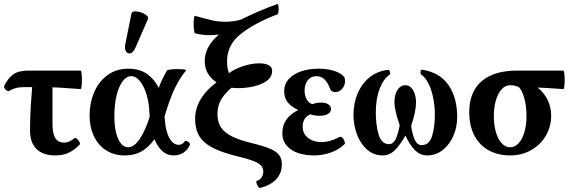

<svg xmlns="http://www.w3.org/2000/svg" viewBox="-25 -770 2864 965"><path d="M126 -113.8Q126 -174.8 129.6 -236.1Q133.3 -297.4 140.6 -388.2H238.8V-146Q238.8 -98.6 253.2 -75.9Q267.6 -53.2 297.4 -53.2Q310.5 -53.2 322.5 -58.3Q334.5 -63.5 349.1 -75.7Q353.5 -79.1 361.3 -72.8Q369.1 -66.4 374.3 -56.9Q379.4 -47.4 376 -43.9Q347.7 -14.6 319.1 -1.7Q290.5 11.2 253.4 11.2Q191.4 11.2 158.7 -20.8Q126 -52.7 126 -113.8ZM-4.4 -337.4Q14.2 -376 40.8 -395.5Q67.4 -415 113.8 -415H379.9Q384.3 -415 386 -391.8Q387.7 -368.7 386 -345.5Q384.3 -322.3 379.9 -322.3Q315.9 -327.1 274.2 -329.6Q232.4 -332 189.9 -332H94.2Q69.8 -332 51 -326.4Q32.2 -320.8 20.5 -312.5Q16.6 -309.6 9.8 -314.2Q2.9 -318.8 -1.7 -325.9Q-6.3 -333 -4.4 -337.4Z M425.3 -190.9Q425.3 -252 447.8 -305.4Q470.2 -358.9 514.4 -391.8Q558.6 -424.8 620.1 -424.8Q683.6 -424.8 723.4 -391.1Q763.2 -357.4 780.8 -309.1Q798.3 -260.7 800.3 -212.4Q803.2 -124.5 822.8 -83.3Q842.3 -42 873.5 -42Q881.8 -42 889.9 -46.6Q897.9 -51.3 903.3 -59.1Q906.2 -63.5 913.3 -61Q920.4 -58.6 925.8 -52.7Q931.2 -46.9 929.7 -43Q918 -16.1 896.7 -2.4Q875.5 11.2 847.2 11.2Q812.5 11.2 785.9 -15.4Q759.3 -42 743.7 -92Q728 -142.1 725.6 -210.4Q723.6 -254.4 711.4 -295.2Q699.2 -335.9 679 -361.6Q658.7 -387.2 634.3 -387.2Q610.4 -387.2 591.1 -361.3Q571.8 -335.4 560.8 -289.6Q549.8 -243.7 549.8 -186Q549.8 -135.7 559.1 -100.3Q568.4 -64.9 584 -47.4Q599.6 -29.8 618.7 -29.8Q649.9 -29.8 679.2 -74.5Q708.5 -119.1 730.5 -193.4Q756.8 -283.7 772.7 -327.9Q788.6 -372.1 814 -415.5Q816.9 -419.9 842.3 -421.9Q867.7 -423.8 890.6 -421.9Q913.6 -419.9 909.7 -415.5Q877.4 -376 853.3 -325.7Q829.1 -275.4 802.2 -185.5Q786.1 -131.8 762.7 -89.1Q739.3 -46.4 699.5 -17.6Q659.7 11.2 602.1 11.2Q548.3 11.2 508.3 -14.4Q468.3 -40 446.8 -85.9Q425.3 -131.8 425.3 -190.9ZM604.5 -546.9 635.7 -701.7Q638.2 -714.8 661.1 -712.6Q684.1 -710.4 703.9 -698.5Q723.6 -686.5 718.8 -674.8L655.8 -530.3Q645.5 -506.8 631.3 -502.4Q617.2 -498 608.6 -511.2Q600.1 -524.4 604.5 -546.9Z M1266.1 138.7Q1281.2 134.8 1289.8 121.8Q1298.3 108.9 1298.3 90.8Q1298.3 74.2 1286.6 61.8Q1274.9 49.3 1248 38.8Q1221.2 28.3 1174.3 17.1Q1092.3 -2.4 1044.9 -26.9Q997.6 -51.3 976.6 -86.2Q955.6 -121.1 955.6 -172.9Q955.6 -206.5 967.8 -238.8Q980 -271 1004.2 -300.5Q1028.3 -330.1 1063.5 -356Q1035.2 -374.5 1019.5 -401.6Q1003.9 -428.7 1003.9 -462.9Q1003.9 -527.3 1059.8 -581.8Q1115.7 -636.2 1194.8 -675.8Q1273.9 -715.3 1368.7 -749.5Q1373 -751 1374.8 -738.8Q1376.5 -726.6 1374.8 -712.9Q1373 -699.2 1369.1 -697.8Q1261.2 -657.2 1188.7 -602.1Q1116.2 -546.9 1116.2 -462.9Q1116.2 -444.3 1118.7 -429.2Q1121.1 -414.1 1125.5 -402.3Q1157.7 -425.3 1199.7 -438.5Q1241.7 -451.7 1277.8 -451.7Q1307.6 -451.7 1325.2 -442.4Q1342.8 -433.1 1342.8 -415Q1342.8 -378.4 1306.9 -357.7Q1271 -336.9 1222.4 -330.6Q1173.8 -324.2 1138.2 -329.1Q1100.6 -296.4 1084.2 -265.6Q1067.9 -234.9 1067.9 -197.3Q1067.9 -157.2 1085 -130.6Q1102.1 -104 1140.4 -84.7Q1178.7 -65.4 1246.1 -49.3Q1303.7 -35.2 1334.7 -21.5Q1365.7 -7.8 1378.7 10.3Q1391.6 28.3 1391.6 56.2Q1391.6 100.1 1363.8 130.4Q1335.9 160.6 1282.2 174.8Q1277.8 175.8 1272 167.2Q1266.1 158.7 1263.9 149.2Q1261.7 139.6 1266.1 138.7ZM955.6 -602.5Q951.2 -603.5 949.2 -626.2Q947.3 -648.9 949 -670.4Q950.7 -691.9 955.6 -690.4Q1009.3 -674.8 1042 -667.7Q1074.7 -660.6 1107.9 -660.6Q1140.6 -660.6 1176.8 -668.9Q1212.9 -677.2 1257.8 -695.3L1264.6 -675.8Q1210 -633.3 1149.2 -613.3Q1088.4 -593.3 1030.3 -593.3Q990.2 -593.3 955.6 -602.5Z M1394 -101.1Q1394 -138.2 1412.8 -166.7Q1431.6 -195.3 1473.6 -217.3Q1439 -233.4 1421.1 -255.6Q1403.3 -277.8 1403.3 -311.5Q1403.3 -347.2 1426.5 -372.8Q1449.7 -398.4 1489 -411.6Q1528.3 -424.8 1576.2 -424.8Q1624.5 -424.8 1659.7 -412.1Q1694.8 -399.4 1706.1 -380.9Q1708 -377.4 1708.5 -372.1Q1709 -366.7 1709 -360.8Q1709 -347.2 1702.1 -334.7Q1695.3 -322.3 1684.3 -314.7Q1673.3 -307.1 1662.1 -307.1Q1652.3 -307.1 1645 -310.8Q1637.7 -314.5 1634.8 -321.8Q1622.6 -355.5 1605.7 -371.3Q1588.9 -387.2 1565.4 -387.2Q1538.1 -387.2 1522 -366.7Q1505.9 -346.2 1505.9 -315.9Q1505.9 -290 1516.4 -270.8Q1526.9 -251.5 1544.9 -246.6Q1565.9 -254.4 1588.4 -254.4Q1612.3 -254.4 1625.5 -245.4Q1638.7 -236.3 1638.7 -222.2Q1638.7 -206.5 1623 -197.3Q1607.4 -188 1580.6 -188Q1568.4 -188 1556.9 -189.9Q1545.4 -191.9 1535.6 -195.3Q1517.6 -189 1506.8 -173.1Q1496.1 -157.2 1496.1 -132.8Q1496.1 -108.9 1509 -91.6Q1522 -74.2 1543.7 -64.9Q1565.4 -55.7 1591.3 -55.7Q1611.3 -55.7 1633.1 -61.8Q1654.8 -67.9 1682.6 -82Q1689 -85 1696 -77.6Q1703.1 -70.3 1706.8 -59.8Q1710.4 -49.3 1707 -45.9Q1680.7 -19.5 1639.9 -4.2Q1599.1 11.2 1551.8 11.2Q1509.8 11.2 1473.9 -0.7Q1438 -12.7 1416 -38.1Q1394 -63.5 1394 -101.1Z M1751.5 -191.9Q1751.5 -251 1772.7 -300.8Q1793.9 -350.6 1833.5 -382.1Q1873 -413.6 1926.3 -418.9Q1930.2 -419.4 1932.9 -414.3Q1935.5 -409.2 1936 -403.1Q1936.5 -397 1934.6 -395.5Q1903.8 -375.5 1883.8 -325.4Q1863.8 -275.4 1863.8 -204.6Q1863.8 -143.1 1877.9 -94.2Q1892.1 -45.4 1930.7 -45.4Q1950.2 -45.4 1962.6 -69.1Q1975.1 -92.8 1983.9 -140.1Q1969.2 -184.6 1963.4 -210.7Q1957.5 -236.8 1957.5 -257.8Q1957.5 -280.3 1964.1 -299.6Q1970.7 -318.8 1983.2 -330.3Q1995.6 -341.8 2012.2 -341.8Q2028.8 -341.8 2041 -329.8Q2053.2 -317.9 2059.6 -298.1Q2065.9 -278.3 2065.9 -254.9Q2065.9 -210.9 2041.5 -136.7Q2048.3 -89.8 2060.8 -65.2Q2073.2 -40.5 2094.2 -40.5Q2132.3 -40.5 2146.5 -85.9Q2160.6 -131.3 2160.6 -194.3Q2160.6 -260.3 2142.1 -316.9Q2123.5 -373.5 2090.8 -396.5Q2088.9 -397.9 2088.6 -404.1Q2088.4 -410.2 2090.1 -415.3Q2091.8 -420.4 2094.7 -419.9Q2184.6 -406.7 2228.8 -343Q2272.9 -279.3 2272.9 -181.6Q2272.9 -132.8 2254.2 -88.4Q2235.4 -43.9 2200.7 -16.4Q2166 11.2 2121.1 11.2Q2079.6 11.2 2048.1 -29.1Q2016.6 -69.3 2000.5 -122.6L2030.3 -120.1Q2000.5 -62.5 1969.5 -25.6Q1938.5 11.2 1898.9 11.2Q1853 11.2 1819.6 -18.6Q1786.1 -48.3 1768.8 -95.2Q1751.5 -142.1 1751.5 -191.9Z M2333.5 -207Q2333.5 -272 2359.9 -318.4Q2386.2 -364.7 2439.9 -389.9Q2493.7 -415 2573.7 -415H2806.2Q2810.5 -415 2812.3 -391.8Q2814 -368.7 2812.3 -345.5Q2810.5 -322.3 2806.2 -322.3Q2710.9 -329.1 2644 -331.5L2647.5 -351.6Q2694.8 -322.3 2720 -281.2Q2745.1 -240.2 2745.1 -187.5Q2745.1 -133.3 2718.5 -87.9Q2691.9 -42.5 2644.8 -15.6Q2597.7 11.2 2539.6 11.2Q2479 11.2 2432.4 -13.9Q2385.7 -39.1 2359.6 -88.1Q2333.5 -137.2 2333.5 -207ZM2621.1 -186Q2621.1 -235.8 2610.8 -274.2Q2600.6 -312.5 2583 -332Q2562.5 -341.8 2539.1 -341.8Q2515.6 -341.8 2496.8 -321.8Q2478 -301.8 2467.5 -266.1Q2457 -230.5 2457 -186Q2457 -141.1 2467.5 -105.5Q2478 -69.8 2496.8 -49.8Q2515.6 -29.8 2539.1 -29.8Q2562.5 -29.8 2581.3 -49.8Q2600.1 -69.8 2610.6 -105.5Q2621.1 -141.1 2621.1 -186Z"/></svg>

Font: Junicode Two Beta VF
Style: Regular
Weight: 400
Designer: Peter S. Baker
Foundry: Briery Creek Software
Version: Version 1.031 beta; ttfautohint (v1.8.1.43-b0c9)